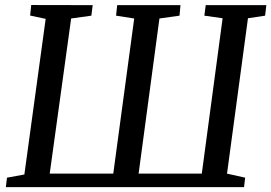

<svg xmlns="http://www.w3.org/2000/svg" viewBox="-20 -764 1108 784"><path d="M4 0 8.5 -38.5 79.5 -51.5 166.5 -687 103 -700.5 107.5 -743.5 358.5 -743 353 -700 270.5 -688.5 183 -55H442.5L528 -688.5L454 -700L458.5 -743H717L713 -700L631 -688.5L546 -55H804L889 -689.5L814.5 -700L820 -743H1067.5L1062.5 -700L992.5 -689.5L907 -55L981 -38.5L976.5 0Z"/></svg>

Font: Merriweather 24pt
Style: Italic
Weight: 400
Italic angle: -7.8°
Designer: Eben Sorkin
Foundry: Eben Sorkin
Version: Version 2.101